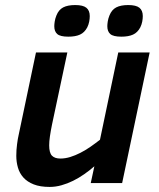

<svg xmlns="http://www.w3.org/2000/svg" viewBox="-20 -718 622 753"><path d="M244.1 -512.2 184.1 -230Q178.7 -203.6 175.8 -183.3Q172.9 -163.1 172.9 -147.9Q172.9 -118.7 183.8 -107.4Q194.8 -96.2 216.8 -96.2Q235.8 -96.2 255.6 -102.3Q275.4 -108.4 295.4 -118.7Q315.4 -128.9 334.7 -142.3Q354 -155.8 372.1 -169.9L443.8 -512.2H566.9L459 0H335.9L350.1 -65.9Q331.1 -49.3 310.1 -34.7Q289.1 -20 266.8 -9Q244.6 2 221.4 8.5Q198.2 15.1 174.8 15.1Q137.2 15.1 112.1 5.1Q86.9 -4.9 71.8 -21.7Q56.6 -38.6 50.3 -60.8Q43.9 -83 43.9 -106.9Q43.9 -129.9 46.9 -152.3Q49.8 -174.8 53.2 -189L121.1 -512.2ZM332 -654.8Q332 -644.5 329.8 -633.1Q327.6 -621.6 322.3 -610.8Q311.5 -590.3 293.7 -582.3Q275.9 -574.2 248 -574.2Q216.3 -574.2 204.6 -584.5Q192.9 -594.7 192.9 -615.2Q192.9 -622.6 194.6 -633.8Q196.3 -645 201.2 -657.2Q210 -679.7 227.8 -689Q245.6 -698.2 274.9 -698.2Q305.7 -698.2 318.8 -687.5Q332 -676.8 332 -654.8ZM540 -654.8Q540 -644.5 537.8 -633.1Q535.6 -621.6 530.3 -610.8Q519.5 -590.3 501.7 -582.3Q483.9 -574.2 456.1 -574.2Q424.3 -574.2 412.6 -584.5Q400.9 -594.7 400.9 -615.2Q400.9 -622.6 402.6 -633.8Q404.3 -645 409.2 -657.2Q418 -679.7 435.8 -689Q453.6 -698.2 482.9 -698.2Q513.7 -698.2 526.9 -687.5Q540 -676.8 540 -654.8Z"/></svg>

Font: Lorenzo Sans
Style: Bold Italic
Weight: 700
Italic angle: -12°
Foundry: Intel Corporation
Version: Version 1.00; ttfautohint (v1.5)